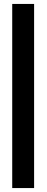

<svg xmlns="http://www.w3.org/2000/svg" viewBox="-20 -839 236 974"><path d="M42 115H153V-819H42Z"/></svg>

Font: Advent Pro
Style: Regular
Weight: 400
Designer: VivaRado, Andreas Kalpakidis
Foundry: VivaRado, Andreas Kalpakidis
Version: Version 3.000